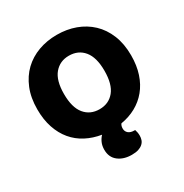

<svg xmlns="http://www.w3.org/2000/svg" viewBox="-187 -773 1077 1122"><g transform="rotate(-30 351.5 -211.5)"><path d="M668 -304Q668 -236 650 -181.5Q632 -127 599 -87Q566 -47 520.5 -22Q475 3 420 12Q411 24 411 42Q411 62 425 74Q439 86 465 86H470Q473 95 475 105Q477 115 477 128Q477 142 472.5 155.5Q468 169 456.5 179.5Q445 190 427 196Q409 202 382 202Q327 202 291.5 174.5Q256 147 256 96Q256 69 265.5 48Q275 27 289 13Q233 4 186 -20.5Q139 -45 105.5 -85Q72 -125 53.5 -180Q35 -235 35 -304Q35 -382 59.5 -442Q84 -502 126.5 -542.5Q169 -583 226.5 -604Q284 -625 351 -625Q418 -625 475.5 -604Q533 -583 576 -542.5Q619 -502 643.5 -442Q668 -382 668 -304ZM488 -304Q488 -394 451 -439Q414 -484 351 -484Q290 -484 252.5 -439.5Q215 -395 215 -304Q215 -213 252 -168Q289 -123 352 -123Q414 -123 451 -168Q488 -213 488 -304Z"/></g></svg>

Font: Baloo Da 2 ExtraBold
Style: Regular
Weight: 800
Designer: Noopur Datye, Sulekha Rajkumar and Ek Type
Foundry: Ek Type
Version: Version 1.640;hotconv 1.0.111;makeotfexe 2.5.65597; ttfautoh